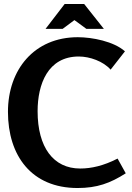

<svg xmlns="http://www.w3.org/2000/svg" viewBox="-20 -933 664 965"><path d="M354 -832 414 -788H502L403 -913H305L209 -788H295ZM370 12C467 12 534 -12 612 -62L571 -136C501 -100 439 -86 383 -86C248 -86 169 -193 169 -374C169 -509 220 -649 376 -649C431 -649 499 -625 536 -583L608 -675C552 -725 443 -746 371 -746C152 -746 20 -583 20 -371C20 -151 138 12 370 12Z"/></svg>

Font: Rosario
Style: Bold
Weight: 700
Designer: Hector Gatti
Foundry: Omnibus Type
Version: Version 1.100